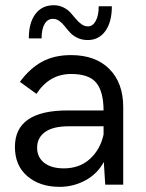

<svg xmlns="http://www.w3.org/2000/svg" viewBox="-20 -707 560 735"><path d="M183.1 -634.8Q162.6 -635.3 150.9 -615.5Q139.2 -595.7 139.2 -560.1H90.3Q90.3 -620.1 115.7 -653.6Q141.1 -687 185.5 -687Q206.1 -687 222.7 -678.7Q239.3 -670.4 250 -658.4Q260.7 -646.5 270.5 -634.5Q280.3 -622.6 292 -614.3Q303.7 -606 316.9 -606Q335 -606 346.4 -626.7Q357.9 -647.5 357.9 -683.1H408.2Q408.2 -622.6 383.3 -588.1Q358.4 -553.7 315.9 -553.7Q293.9 -553.7 276.6 -562Q259.3 -570.3 248.3 -582.3Q237.3 -594.2 228 -606.2Q218.8 -618.2 207.5 -626.5Q196.3 -634.8 183.1 -634.8ZM251.5 -496.1Q346.2 -496.1 398.9 -442.6Q451.7 -389.2 451.7 -297.4V0H382.8L377.4 -86.9Q352.5 -41 306.6 -16.4Q260.7 8.3 208.5 8.3Q132.3 8.3 84.7 -32.5Q37.1 -73.2 37.1 -144.5Q37.1 -284.2 238.3 -284.2H376.5Q376 -357.4 348.1 -390.6Q320.3 -423.8 252.4 -423.8Q168.9 -423.8 119.6 -347.7L56.2 -393.6Q93.3 -444.3 140.1 -470.2Q187 -496.1 251.5 -496.1ZM224.6 -62.5Q284.2 -62.5 324 -98.4Q363.8 -134.3 376.5 -191.9V-223.6H243.2Q183.1 -223.6 152.6 -201.7Q122.1 -179.7 122.1 -141.6Q122.1 -105.5 148.9 -84Q175.8 -62.5 224.6 -62.5Z"/></svg>

Font: HK Grotesk Medium Legacy
Style: Regular
Weight: 500
Designer: Alfredo Marco Pradil
Foundry: Hanken Design Co.
Version: Version 2.022;PS 002.022;hotconv 1.0.88;makeotf.lib2.5.64775